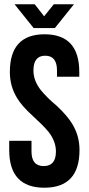

<svg xmlns="http://www.w3.org/2000/svg" viewBox="-20 -868 414 896"><path d="M188 -708Q350 -708 350 -532V-510H246V-539Q246 -608 191 -608Q136 -608 136 -539Q136 -492 170 -448Q183 -432 204 -411L223 -393L244 -375Q295 -327 317 -290Q351 -235 351 -168Q351 8 187 8Q23 8 23 -168V-211H127V-161Q127 -93 184 -93Q241 -93 241 -161Q241 -208 207 -252Q194 -268 173 -289L154 -307L134 -326Q82 -373 60 -410Q26 -465 26 -532Q26 -708 188 -708ZM142 -848 186 -792 231 -848H325L236 -737H137L48 -848Z"/></svg>

Font: Adderley Bold
Style: Regular
Weight: 700
Designer: gorohovskiy
Version: Version 1.003 November 13, 2017